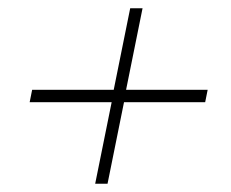

<svg xmlns="http://www.w3.org/2000/svg" viewBox="-20 -514 560 466"><path d="M211 -68 251 -266H52L58 -296H256L296 -494H326L286 -296H484L478 -266H281L241 -68Z"/></svg>

Font: Piazzolla Thin
Style: Italic
Weight: 100
Italic angle: -11.3°
Designer: Juan Pablo del Peral
Foundry: Huerta Tipografica
Version: Version 1.330